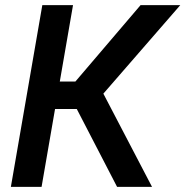

<svg xmlns="http://www.w3.org/2000/svg" viewBox="-20 -731 725 751"><path d="M438 0H574.7L384.3 -364.7L685.1 -710.9H529.8L274.9 -412.1H213.9L265.6 -710.9H145.5L22.5 0H142.6L195.3 -304.7H280.3Z"/></svg>

Font: Roboto Medium
Style: Italic
Weight: 500
Italic angle: -12°
Designer: Google
Version: Version 2.137; 2017